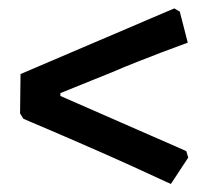

<svg xmlns="http://www.w3.org/2000/svg" viewBox="-20 -500 512 462"><path d="M391.2 -57.4Q391.2 -57.4 376.4 -64Q361.6 -70.7 337.6 -81.9Q313.7 -93.1 284.3 -106.3Q254.9 -119.4 225.7 -132.4Q199.6 -144 167.2 -158Q134.8 -172.1 104.9 -184.9Q74.9 -197.6 55.6 -205.9Q36.3 -214.2 36.3 -214.2L28.3 -227L29.4 -321.8L221.1 -403.7Q252.9 -417.4 284.5 -430.7Q316.2 -444 342.1 -455.4Q368 -466.7 383.8 -473.2Q399.6 -479.8 399.6 -479.8L412.6 -472.1L431.8 -397.3Q431.8 -397.3 414.7 -391Q397.5 -384.7 370.3 -374.5Q343 -364.2 311.3 -351.6Q279.6 -339.1 250.4 -326.5L125.3 -276V-269.1L263.5 -208.6Q302.3 -191.5 340.2 -175Q378.2 -158.6 403.2 -147.5Q428.3 -136.3 428.3 -136.3L432.9 -120.8Z"/></svg>

Font: Alegreya
Style: Regular
Weight: 400
Designer: Juan Pablo del Peral
Foundry: Huerta Tipografica
Version: Version 2.009